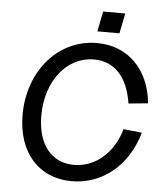

<svg xmlns="http://www.w3.org/2000/svg" viewBox="-59 -936 872 1005"><g transform="rotate(5 376.5 -433.5)"><path d="M355 16C517 16 650 -95 699 -269L602 -279C566 -152 471 -70 359 -70C240 -70 167 -162 167 -312C167 -494 273 -629 417 -629C524 -629 595 -553 616 -415L718 -425C701 -603 587 -716 425 -716C222 -716 69 -540 69 -308C69 -111 181 16 355 16ZM421 -777H537L558 -883H442Z"/></g></svg>

Font: Uncut Sans Medium Italic
Style: Regular
Weight: 500
Italic angle: -11°
Designer: Kasper Nordkvist
Foundry: UNCUT.wtf
Version: Version 1.304;Glyphs 3.2 (3246)